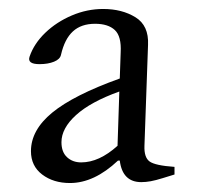

<svg xmlns="http://www.w3.org/2000/svg" viewBox="-20 -726 439 428"><path d="M136 -318Q99 -318 74 -337Q49 -356 49 -389Q49 -436 96.5 -475Q144 -514 247 -551L249 -609Q251 -645 236 -659Q221 -673 192 -673Q161 -673 142.5 -656Q124 -639 116 -604Q114 -594 100.5 -588.5Q87 -583 68 -583Q40 -583 46 -600Q56 -629 81 -653Q106 -677 140 -691.5Q174 -706 210 -706Q252 -706 282 -687.5Q312 -669 310 -626L302 -401Q301 -375 313.5 -366Q326 -357 369 -354V-337L343 -329Q327 -324 316 -322Q305 -320 295 -320Q253 -320 247 -368H243Q190 -318 136 -318ZM161 -364Q201 -364 242 -401L246 -522Q182 -499 149.5 -469.5Q117 -440 117 -409Q117 -387 129.5 -375.5Q142 -364 161 -364Z"/></svg>

Font: Hedvig Letters Serif 24pt 24pt
Style: Regular
Weight: 400
Version: Version 1.000